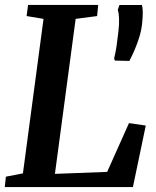

<svg xmlns="http://www.w3.org/2000/svg" viewBox="-20 -763 638 783"><path d="M-0.5 0 4 -42.5 73.5 -56 157.5 -686 88.5 -697.5 94.5 -743H380.5L376 -697.5L288.5 -686L204 -54L417 -62L506 -261L574.5 -251L522 0ZM507.5 -514.5 448 -516 445.5 -525.5Q451 -546.5 455 -573Q459 -599.5 463 -635.5Q466.5 -666.5 465.5 -688.2Q464.5 -710 460.5 -723.5L467 -742.5H559Q562 -730.5 562.2 -714.2Q562.5 -698 560 -671Q557.5 -643 548.8 -614Q540 -585 529 -559.5Q518 -534 507.5 -514.5Z"/></svg>

Font: Merriweather 28pt SemiBold
Style: Italic
Weight: 600
Italic angle: -7.8°
Version: Version 2.101